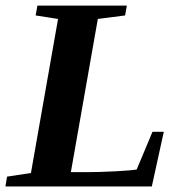

<svg xmlns="http://www.w3.org/2000/svg" viewBox="-27 -675 658 695"><path d="M229.5 -51.8H284.7Q331.5 -51.8 390.4 -54.9Q449.2 -58.1 467.8 -61.5L524.9 -197.8H565.9L522.5 0H-7.3L-1.5 -35.6L85 -48.8L183.1 -606.4L102.1 -619.1L108.4 -654.8H432.1L425.8 -619.1L327.1 -606.4Z"/></svg>

Font: Tinos
Style: Bold Italic
Weight: 700
Italic angle: -16.333°
Designer: Steve Matteson
Foundry: Monotype Imaging Inc.
Version: Version 1.23